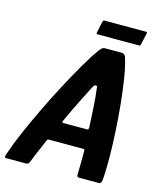

<svg xmlns="http://www.w3.org/2000/svg" viewBox="-146 -895 819 981"><g transform="rotate(15 263.0 -404.5)"><path d="M-18 0Q-27 0 -27 -7Q-27 -14 -19 -34Q-4 -79 23.5 -142.5Q51 -206 85 -277Q119 -348 156.5 -419Q194 -490 229.5 -551.5Q265 -613 295 -654Q302 -663 308 -668Q314 -673 321 -673H416Q423 -670 427.5 -666.5Q432 -663 434 -654Q447 -613 457 -551.5Q467 -490 474 -419Q481 -348 485 -276.5Q489 -205 489.5 -141.5Q490 -78 487 -34Q486 -14 482.5 -7Q479 0 469 0H366Q359 0 356.5 -4.5Q354 -9 355 -28Q356 -51 356 -82.5Q356 -114 356 -138Q356 -145 354.5 -146.5Q353 -148 346 -148H168Q161 -147 159.5 -146Q158 -145 155 -137Q146 -114 132 -82.5Q118 -51 109 -27Q102 -9 98 -4.5Q94 0 86 0ZM218 -249H340Q347 -249 348 -251.5Q349 -254 350 -261Q348 -312 344.5 -367.5Q341 -423 335 -468Q336 -477 330 -477H323Q320 -477 314 -468Q301 -442 283 -407Q265 -372 246.5 -334Q228 -296 212 -260Q209 -254 210 -251.5Q211 -249 218 -249ZM495 -738Q494 -734 492.5 -733Q491 -732 483 -732H271Q264 -732 263 -734Q262 -736 262 -740L275 -800Q277 -806 279 -807.5Q281 -809 287 -809H500Q507 -809 508.5 -808Q510 -807 509 -800Z"/></g></svg>

Font: Glory Thin
Style: Bold Italic
Weight: 700
Italic angle: -12°
Version: Version 1.011